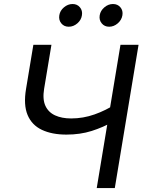

<svg xmlns="http://www.w3.org/2000/svg" viewBox="-20 -955 732 975"><path d="M317.4 -271.5Q243.7 -271.5 192.6 -295.7Q141.6 -319.8 120.1 -371.1Q98.6 -422.4 112.3 -503.9L149.4 -727.5H241.2L204.1 -504.4Q195.3 -451.2 210.4 -418Q225.6 -384.8 259.8 -369.1Q293.9 -353.5 341.3 -353.5Q402.3 -353.5 460.2 -374Q518.1 -394.5 569.8 -428.2L554.7 -337.4Q503.9 -308.6 445.6 -290Q387.2 -271.5 317.4 -271.5ZM471.2 0 591.8 -727.5H683.6L563 0ZM534.2 -819.3Q510.7 -819.3 496.6 -836.4Q482.4 -853.5 486.3 -877.4Q490.2 -900.9 510 -917.7Q529.8 -934.6 553.7 -934.6Q577.6 -934.6 591.6 -917.7Q605.5 -900.9 601.6 -877.4Q597.7 -853.5 577.9 -836.4Q558.1 -819.3 534.2 -819.3ZM329.1 -819.3Q305.2 -819.3 291.3 -836.4Q277.3 -853.5 281.2 -877.4Q284.7 -900.9 304.7 -917.7Q324.7 -934.6 348.6 -934.6Q372.1 -934.6 386 -917.7Q399.9 -900.9 396 -877.4Q392.6 -853.5 372.8 -836.4Q353 -819.3 329.1 -819.3Z"/></svg>

Font: Inter 18pt
Style: Italic
Weight: 400
Italic angle: -9.3988°
Designer: Rasmus Andersson
Foundry: rsms
Version: Version 4.001;git-66647c0bb